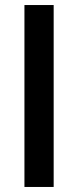

<svg xmlns="http://www.w3.org/2000/svg" viewBox="-20 -742 310 762"><path d="M77 0H193V-722H77Z"/></svg>

Font: Perun Medium
Style: Regular
Weight: 500
Foundry: Copyright (c) Stefan Peev, Context Ltd, 2016
Version: Version 1.089